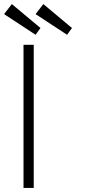

<svg xmlns="http://www.w3.org/2000/svg" viewBox="-35 -919 467 939"><path d="M80 0V-700H130V0ZM293 -749 139 -850 177 -899 317 -782ZM23 -899 163 -782 139 -749 -15 -850Z"/></svg>

Font: Mach ExtraLight
Style: Regular
Weight: 250
Version: Version 1.002